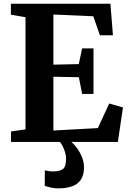

<svg xmlns="http://www.w3.org/2000/svg" viewBox="-20 -763 691 1032"><path d="M117 -67.5V-670.5L38.5 -684V-743H573.5L587 -573.5H517L481.5 -675.5L267 -685V-415.5L403.5 -418.5L421.5 -503H482.5V-258H421.5L404 -348L267 -350.5V-61.5L506 -74.5L567 -206.5L641 -185.5L613.5 0H39V-56.5ZM292 249.5Q274.5 249.5 254 245.2Q233.5 241 220.5 235.5L221 152Q231 155.5 244 157Q257 158.5 263.5 158.5Q298 158.5 316.5 146.8Q335 135 335 90Q335 71.5 329 52.8Q323 34 315.2 19.8Q307.5 5.5 302 0H344H363.5Q374.5 8 390.8 29Q407 50 419.8 79.5Q432.5 109 431.5 142Q430 182 412.8 205.5Q395.5 229 365 239.2Q334.5 249.5 292 249.5Z"/></svg>

Font: Merriweather 28pt
Style: Bold
Weight: 700
Version: Version 2.100